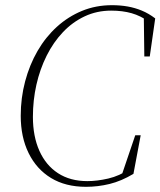

<svg xmlns="http://www.w3.org/2000/svg" viewBox="-20 -707 619 741"><path d="M312 14Q233 14 177 -20Q121 -54 90.5 -116Q60 -178 60 -260Q60 -329 77 -393Q94 -457 125 -510.5Q156 -564 199.5 -603.5Q243 -643 296.5 -665Q350 -687 412 -687Q444 -687 472.5 -682Q501 -677 527.5 -666Q554 -655 579 -636L558 -489H537L535 -645L555 -623Q523 -646 488 -656Q453 -666 409 -666Q354 -666 307 -644Q260 -622 223 -583Q186 -544 160 -492Q134 -440 120.5 -380Q107 -320 107 -256Q107 -181 132 -125Q157 -69 204 -38.5Q251 -8 317 -8Q355 -8 398 -18Q441 -28 481 -55L448 -26L502 -185H523L495 -36Q448 -8 403 3Q358 14 312 14Z"/></svg>

Font: Source Serif 4 48pt Light
Style: Italic
Weight: 300
Italic angle: -12°
Designer: Frank Grießhammer
Foundry: Adobe Systems Incorporated
Version: Version 4.004;hotconv 1.0.116;makeotfexe 2.5.65601